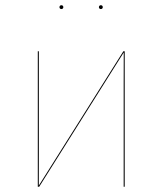

<svg xmlns="http://www.w3.org/2000/svg" viewBox="-20 -713 620 733"><path d="M214.4 -693.1C209.6 -693.1 207 -689.5 207 -685.7C207 -681.9 209.6 -678.4 214.4 -678.4C219.2 -678.4 221.8 -681.9 221.8 -685.7C221.8 -689.5 219.2 -693.1 214.4 -693.1ZM365.1 -693.1C360.2 -693.1 357.6 -689.5 357.6 -685.7C357.6 -681.9 360.2 -678.4 365.1 -678.4C369.9 -678.4 372.4 -681.9 372.4 -685.7C372.4 -689.5 369.9 -693.1 365.1 -693.1ZM456.1 -517.2H450.9L128.1 -4.5C128.3 -45.1 128.3 -83.7 128.3 -123.5V-517.2H124.3V0H129.6L452.4 -512.7C452.2 -473.4 452.1 -433.6 452.1 -394V0H456.1Z"/></svg>

Font: Fira Sans Four
Style: Regular
Weight: 100
Designer: Carrois Corporate & Edenspiekermann AG
Foundry: Carrois Corporate GbR & Edenspiekermann AG
Version: Version 4.203;PS 004.203;hotconv 1.0.88;makeotf.lib2.5.64775